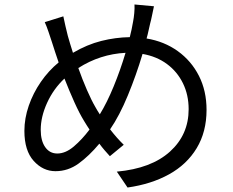

<svg xmlns="http://www.w3.org/2000/svg" viewBox="-20 -799 1040 858"><path d="M406 -321Q410 -313 415.5 -304.5Q421 -296 426 -288Q458 -340 488 -413Q518 -486 541 -563Q427 -557 330 -495Q348 -444 368.5 -397Q389 -350 406 -321ZM236 -113Q273 -113 310 -144.5Q347 -176 380 -220Q374 -229 368 -238.5Q362 -248 356 -258Q335 -292 312.5 -342Q290 -392 268 -448Q219 -402 190.5 -339.5Q162 -277 162 -219Q162 -170 182 -141.5Q202 -113 236 -113ZM581 -779 668 -771Q664 -753 659.5 -730.5Q655 -708 651 -694Q647 -678 643.5 -661Q640 -644 635 -627Q714 -614 774.5 -570.5Q835 -527 869 -460Q903 -393 903 -308Q903 -210 859 -137Q815 -64 735.5 -20Q656 24 550 39L502 -32Q656 -46 739.5 -121.5Q823 -197 823 -311Q823 -375 797.5 -427Q772 -479 726 -513Q680 -547 617 -558Q589 -464 551.5 -373Q514 -282 472 -221Q502 -182 533 -152L471 -101Q459 -114 447 -128Q435 -142 424 -157Q378 -102 331 -68Q284 -34 228 -34Q172 -34 130.5 -80Q89 -126 89 -214Q89 -270 108.5 -326.5Q128 -383 162.5 -433Q197 -483 242 -520Q234 -543 226.5 -566Q219 -589 212 -611Q204 -635 196.5 -657.5Q189 -680 180 -700L263 -726Q267 -706 272.5 -682.5Q278 -659 283 -639Q288 -622 293.5 -603Q299 -584 306 -563Q369 -600 432.5 -616Q496 -632 560 -633Q569 -668 575 -704Q578 -719 580 -740.5Q582 -762 581 -779Z"/></svg>

Font: Noto IKEA Simplified Chinese
Style: Regular
Weight: 400
Designer: Monotype Design Team
Foundry: Monotype Imaging Inc.
Version: Version 1.100